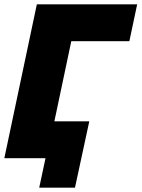

<svg xmlns="http://www.w3.org/2000/svg" viewBox="-30 -730 653 886"><path d="M-10 0 140 -710H603L567 -540H299L185 0ZM151 136 180 0H55L92 -170H382L316 136Z"/></svg>

Font: Raleway Black
Style: Italic
Weight: 900
Italic angle: -12°
Designer: Matt McInerney, Pablo Impallari, Rodrigo Fuenzalida
Foundry: Matt McInerney, Pablo Impallari, Rodrigo Fuenzalida
Version: Version 4.101;RELEASE